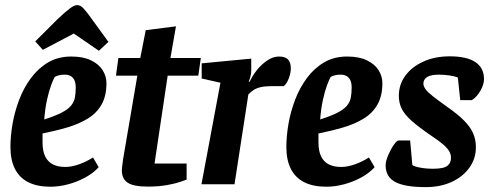

<svg xmlns="http://www.w3.org/2000/svg" viewBox="-20 -740 1978 771"><path d="M182.9 9.8Q129.7 9.8 94.1 -8Q58.4 -25.9 40.2 -61.4Q21.9 -97 21.9 -150.1Q21.9 -193.4 30.4 -242.6Q38.9 -291.8 57.2 -339.8Q75.5 -387.8 104.6 -426.9Q133.6 -466 173.5 -489.5Q213.3 -513 266.1 -513Q313.7 -513 345.1 -497.9Q376.5 -482.8 392 -458.4Q407.5 -434.1 407.5 -406.2Q407.5 -355.1 387.9 -320.3Q368.2 -285.6 332.6 -263.9Q297 -242.1 250.8 -228.5Q204.6 -214.8 150.8 -204V-169Q150.8 -133.1 161.8 -111.2Q172.8 -89.3 193.4 -79.4Q214 -69.6 241.8 -69.6Q267.2 -69.6 296.7 -79.9Q326.2 -90.3 353.5 -107.6L376.3 -68.8Q356.3 -46 324 -28.1Q291.6 -10.2 254.7 -0.2Q217.7 9.8 182.9 9.8ZM157.7 -260.3Q201.4 -274.3 227.2 -287.6Q252.9 -300.8 265 -315.4Q277.1 -329.9 280.6 -347.7Q284.1 -365.5 284.1 -388.3Q284.1 -407.2 278.6 -418.4Q273 -429.5 263.3 -434.9Q253.6 -440.3 239.1 -440.3Q225.8 -440.3 214.8 -437.2Q203.8 -434.1 199.6 -430.8Q194.4 -421.9 185.5 -398.4Q176.7 -375 168.9 -339.9Q161.1 -304.8 157.7 -260.3ZM377.1 -536.1 276.5 -605.3 152 -539.9 121.6 -573.8 213 -664.9Q242.7 -692.8 260.6 -706.2Q278.4 -719.6 289.5 -719.6Q302.4 -719.6 314.8 -706.7Q327.2 -693.9 344.5 -669.3L415.3 -571.9Z M573.3 9.3Q516.8 9.3 493 -6.2Q469.3 -21.7 469.3 -55.7Q469.3 -63.7 471.3 -77.2Q473.3 -90.7 474.3 -100.7L531.5 -436.1H445.7L455.3 -507H543.3L565.2 -618.8L686.6 -634.3L664.4 -507H786.4L776.3 -436.1H653.3L600.6 -83.2H729.4V-18.8Q726.4 -17.6 705.9 -10.3Q685.4 -3.1 651.5 3.1Q617.6 9.3 573.3 9.3Z M789 0 865.2 -407.8 789.9 -424.8V-485.6L988.9 -504.6V-457Q988.9 -446.4 985.9 -434Q982.9 -421.6 978.9 -412H982.9Q991.9 -433 1010 -456.5Q1028.1 -480 1052.1 -496.5Q1076.2 -513 1099.7 -513Q1125.5 -513 1136.7 -501.1Q1147.8 -489.1 1147.8 -465.7Q1147.8 -446.6 1139.8 -425.6Q1131.8 -404.5 1120.1 -394.2H1075Q1046.5 -394.2 1028.3 -390.3Q1010.1 -386.3 998.7 -378.8Q987.3 -371.3 977.3 -360.7L921.7 0Z M1290.9 9.8Q1237.7 9.8 1202.1 -8Q1166.4 -25.9 1148.2 -61.4Q1129.9 -97 1129.9 -150.1Q1129.9 -193.4 1138.4 -242.6Q1146.9 -291.8 1165.2 -339.8Q1183.5 -387.8 1212.6 -426.9Q1241.6 -466 1281.5 -489.5Q1321.3 -513 1374.1 -513Q1421.7 -513 1453.1 -497.9Q1484.5 -482.8 1500 -458.4Q1515.5 -434.1 1515.5 -406.2Q1515.5 -355.1 1495.9 -320.3Q1476.2 -285.6 1440.6 -263.9Q1405 -242.1 1358.8 -228.5Q1312.6 -214.8 1258.8 -204V-169Q1258.8 -133.1 1269.8 -111.2Q1280.8 -89.3 1301.4 -79.4Q1322 -69.6 1349.8 -69.6Q1375.2 -69.6 1404.7 -79.9Q1434.2 -90.3 1461.5 -107.6L1484.3 -68.8Q1464.3 -46 1432 -28.1Q1399.6 -10.2 1362.7 -0.2Q1325.7 9.8 1290.9 9.8ZM1265.7 -260.3Q1309.4 -274.3 1335.2 -287.6Q1360.9 -300.8 1373 -315.4Q1385.1 -329.9 1388.6 -347.7Q1392.1 -365.5 1392.1 -388.3Q1392.1 -407.2 1386.6 -418.4Q1381 -429.5 1371.3 -434.9Q1361.6 -440.3 1347.1 -440.3Q1333.8 -440.3 1322.8 -437.2Q1311.8 -434.1 1307.6 -430.8Q1302.4 -421.9 1293.5 -398.4Q1284.7 -375 1276.9 -339.9Q1269.1 -304.8 1265.7 -260.3Z M1689.7 11.4Q1605.3 11.4 1567 -9.3Q1528.6 -29.9 1528.6 -75.9Q1528.6 -92.6 1538.6 -116.2Q1548.6 -139.8 1561 -157.9Q1573.5 -176 1581.1 -176H1627L1635.8 -77.2Q1642.5 -71.6 1666.6 -67Q1690.6 -62.4 1719 -62.4Q1761.9 -62.4 1776.4 -74.1Q1791 -85.7 1791 -106.4Q1791 -119.5 1784.4 -131.6Q1777.9 -143.6 1761.1 -158.7Q1744.2 -173.7 1711.6 -195.2Q1661.1 -229.7 1632.6 -255.1Q1604.1 -280.5 1592.8 -303.9Q1581.6 -327.4 1581.6 -355.3Q1581.6 -400.7 1607.9 -436.4Q1634.3 -472.1 1680.5 -492.9Q1726.8 -513.8 1786.1 -513.8Q1854.2 -513.8 1888.9 -490.7Q1923.6 -467.6 1923.6 -422.3Q1923.6 -400.9 1909.2 -375.7Q1894.9 -350.5 1874.9 -337.8H1828.1L1818.6 -428.4Q1805.4 -434.2 1784 -437.2Q1762.6 -440.2 1742.3 -440.2Q1710.5 -440.2 1695.3 -430.7Q1680.2 -421.2 1680.2 -404.3Q1680.2 -393.7 1688.9 -381.7Q1697.6 -369.7 1718.9 -353Q1740.2 -336.2 1777 -310Q1821 -279.2 1845.5 -253.8Q1870 -228.4 1880.5 -203.3Q1891 -178.3 1891 -149Q1891 -102.9 1865 -66.7Q1838.9 -30.4 1793.7 -9.5Q1748.4 11.4 1689.7 11.4Z"/></svg>

Font: Faustina Light
Style: Italic
Weight: 300
Italic angle: -8°
Designer: Alfonso Garcia
Foundry: http://www.omnibus-type.com
Version: Version 1.200